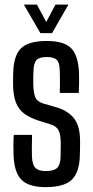

<svg xmlns="http://www.w3.org/2000/svg" viewBox="-20 -780 390 808"><path d="M172.5 7.5Q100 7.5 69.8 -24Q39.5 -55.5 37 -128Q36.5 -147 36.5 -170.8Q36.5 -194.5 38 -212.5H115Q114 -184 114 -160.8Q114 -137.5 114.5 -120Q116 -86 129.5 -73Q143 -60 172.5 -60Q206 -60 220 -73Q234 -86 235 -120Q235 -134 235.2 -143Q235.5 -152 235.5 -160.5Q235.5 -169 235.5 -181.5Q235 -213.5 226.8 -230.8Q218.5 -248 195 -256L142 -272.5Q105 -284.5 81.5 -302.2Q58 -320 47 -348.5Q36 -377 35 -421Q34.5 -434 35 -445.5Q35.5 -457 35.5 -470Q36.5 -544 67.5 -575.8Q98.5 -607.5 177 -607.5Q250.5 -607.5 280 -576.5Q309.5 -545.5 312.5 -473.5Q313 -455 312.8 -431.2Q312.5 -407.5 311.5 -389H231.5Q232 -403.5 232.2 -421.2Q232.5 -439 232.2 -455.2Q232 -471.5 231.5 -482.5Q231 -515.5 219.2 -527.8Q207.5 -540 177 -540Q146 -540 134 -527.8Q122 -515.5 121 -482.5Q120.5 -467 120 -456.2Q119.5 -445.5 120 -427.5Q120.5 -395 127.2 -374.2Q134 -353.5 161.5 -344.5L210.5 -330.5Q264 -316 290.5 -283.2Q317 -250.5 317 -186Q317 -172 316.8 -156Q316.5 -140 316 -126Q314.5 -55 282.2 -23.8Q250 7.5 172.5 7.5ZM150 -640.5 80.5 -760.5H135.5L174.5 -687.5L213.5 -760.5H268L199 -640.5Z"/></svg>

Font: Big Shoulders Display Thin SemiBold
Style: Regular
Weight: 600
Version: Version 2.002